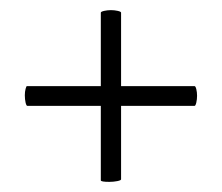

<svg xmlns="http://www.w3.org/2000/svg" viewBox="-20 -379 438 379"><path d="M29 -191Q29 -198 30.5 -203.5Q32 -209 33 -209H364Q366 -209 367.5 -203Q369 -197 369 -190Q369 -183 367.5 -176.5Q366 -170 364 -170H34Q32 -170 30.5 -176.5Q29 -183 29 -191ZM196 -20Q179 -20 179 -23V-354Q179 -356 185.5 -357.5Q192 -359 199 -359Q206 -359 212.5 -357.5Q219 -356 219 -354V-25Q219 -23 211.5 -21.5Q204 -20 196 -20Z"/></svg>

Font: Cormorant
Style: Regular
Weight: 400
Designer: Christian Thalmann (Catharsis Fonts)
Foundry: Catharsis Fonts
Version: Version 4.000